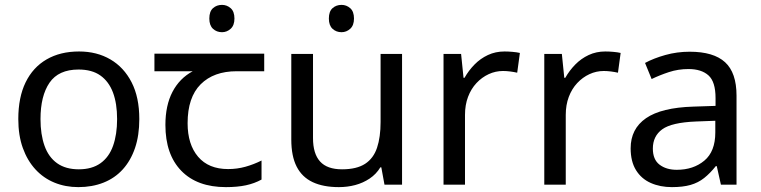

<svg xmlns="http://www.w3.org/2000/svg" viewBox="-20 -757 3120 787"><path d="M551 -269Q551 -202 533.5 -150.5Q516 -99 483.5 -63Q451 -27 404.5 -8.5Q358 10 301 10Q248 10 203 -8.5Q158 -27 125 -63Q92 -99 73.5 -150.5Q55 -202 55 -269Q55 -358 85 -419.5Q115 -481 171 -513.5Q227 -546 304 -546Q377 -546 432.5 -513.5Q488 -481 519.5 -419.5Q551 -358 551 -269ZM146 -269Q146 -206 162.5 -159.5Q179 -113 214 -88Q249 -63 303 -63Q357 -63 392 -88Q427 -113 443.5 -159.5Q460 -206 460 -269Q460 -333 443 -378Q426 -423 391.5 -447.5Q357 -472 302 -472Q220 -472 183 -418Q146 -364 146 -269Z M890 -737Q910 -737 925.5 -723.5Q941 -710 941 -681Q941 -653 925.5 -639Q910 -625 890 -625Q868 -625 853 -639Q838 -653 838 -681Q838 -710 853 -723.5Q868 -737 890 -737ZM906 10Q788 10 723 -57Q658 -124 658 -245Q658 -325 687 -380.5Q716 -436 770 -465H613V-537H1063V-465H950Q856 -465 802.5 -411.5Q749 -358 749 -252Q749 -165 792 -114.5Q835 -64 915 -64Q952 -64 986 -73.5Q1020 -83 1052 -99V-21Q1023 -5 988 2.5Q953 10 906 10Z M1380 -737Q1400 -737 1415.5 -723.5Q1431 -710 1431 -681Q1431 -653 1415.5 -639Q1400 -625 1380 -625Q1358 -625 1343 -639Q1328 -653 1328 -681Q1328 -710 1343 -723.5Q1358 -737 1380 -737ZM1628 -536V0H1556L1543 -71H1539Q1522 -43 1495 -25Q1468 -7 1436 1.5Q1404 10 1369 10Q1305 10 1261.5 -10.5Q1218 -31 1196 -74Q1174 -117 1174 -185V-536H1263V-191Q1263 -127 1292 -95Q1321 -63 1382 -63Q1442 -63 1476.5 -85.5Q1511 -108 1525.5 -151.5Q1540 -195 1540 -257V-536Z M2048 -546Q2063 -546 2080.5 -544.5Q2098 -543 2111 -540L2100 -459Q2087 -462 2071.5 -464Q2056 -466 2042 -466Q2011 -466 1983 -453Q1955 -440 1933 -416.5Q1911 -393 1898.5 -360Q1886 -327 1886 -286V0H1798V-536H1870L1880 -438H1884Q1901 -468 1925 -492.5Q1949 -517 1980 -531.5Q2011 -546 2048 -546Z M2461 -546Q2476 -546 2493.5 -544.5Q2511 -543 2524 -540L2513 -459Q2500 -462 2484.5 -464Q2469 -466 2455 -466Q2424 -466 2396 -453Q2368 -440 2346 -416.5Q2324 -393 2311.5 -360Q2299 -327 2299 -286V0H2211V-536H2283L2293 -438H2297Q2314 -468 2338 -492.5Q2362 -517 2393 -531.5Q2424 -546 2461 -546Z M2807 -545Q2905 -545 2952 -502Q2999 -459 2999 -365V0H2935L2918 -76H2914Q2891 -47 2866.5 -27.5Q2842 -8 2810.5 1Q2779 10 2734 10Q2686 10 2647.5 -7Q2609 -24 2587 -59.5Q2565 -95 2565 -149Q2565 -229 2628 -272.5Q2691 -316 2822 -320L2913 -323V-355Q2913 -422 2884 -448Q2855 -474 2802 -474Q2760 -474 2722 -461.5Q2684 -449 2651 -433L2624 -499Q2659 -518 2707 -531.5Q2755 -545 2807 -545ZM2833 -259Q2733 -255 2694.5 -227Q2656 -199 2656 -148Q2656 -103 2683.5 -82Q2711 -61 2754 -61Q2822 -61 2867 -98.5Q2912 -136 2912 -214V-262Z"/></svg>

Font: ugurmukhi05
Style: Book
Weight: 400
Designer: Jelle Bosma - Monotype Design Team
Foundry: Monotype Imaging Inc.
Version: Version 2.003